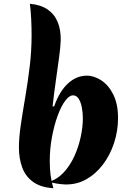

<svg xmlns="http://www.w3.org/2000/svg" viewBox="-20 -977 694 1015"><path d="M266 -414Q294 -494 339 -535.5Q384 -577 439 -577Q478 -577 516.5 -551.5Q555 -526 579.5 -476Q604 -426 604 -353Q604 -285 583 -221Q562 -157 524 -107Q486 -57 435 -28.5Q384 0 322 -2Q302 -3 280 -6.5Q258 -10 238 -16Q282 -28 316 -64.5Q350 -101 372.5 -150Q395 -199 406.5 -252.5Q418 -306 418 -351Q418 -382 412.5 -410Q407 -438 395.5 -455.5Q384 -473 366 -473Q346 -473 324.5 -444Q303 -415 285 -366Q267 -317 255 -254Q243 -191 243 -124Q243 -85 247.5 -50.5Q252 -16 262 18Q196 14 155.5 -15Q115 -44 97.5 -91.5Q80 -139 80 -197Q80 -249 90 -317Q100 -385 113.5 -463.5Q127 -542 137 -625Q147 -708 147 -790Q147 -832 145 -874.5Q143 -917 138 -957Q195 -952 231.5 -927Q268 -902 285 -860.5Q302 -819 301 -764Q300 -730 292.5 -674.5Q285 -619 275.5 -552.5Q266 -486 258 -415Z"/></svg>

Font: Merienda ExtraBold
Style: Regular
Weight: 800
Designer: Eduardo Rodriguez Tunni
Foundry: Eduardo Rodriguez Tunni
Version: Version 2.001